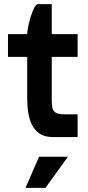

<svg xmlns="http://www.w3.org/2000/svg" viewBox="-20 -666 426 933"><path d="M169.8 95.5H310.2L200.8 246.8H104ZM18.8 -500H357.2V-389.5H18.8ZM112.2 -200H231.5V-178.8Q231.5 -157.8 234.4 -142.5Q237.2 -127.2 250.1 -118.9Q263 -110.5 293.8 -110.5H357.2V0H237.2Q192.2 0 164.6 -22.4Q137 -44.8 124.6 -86.4Q112.2 -128 112.2 -186.5ZM231.5 -200H112.2V-500.2Q112.2 -512.2 117 -536.2Q121.8 -560.2 129.6 -585.6Q137.5 -611 146.6 -628.5Q155.8 -646 164.8 -646H231.5Z"/></svg>

Font: Haskoy
Style: Regular
Weight: 400
Designer: Ertekin Erdin
Foundry: Ertekin Erdin
Version: Version 1.500